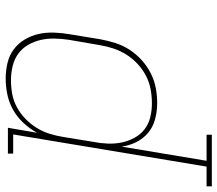

<svg xmlns="http://www.w3.org/2000/svg" viewBox="-118 -512 783 692"><g transform="rotate(-90 274.0 -166.5)"><path d="M-52 205V186H19L135 -511H66V-530H159L141 -425Q156 -452 177 -474.5Q198 -497 224 -511.5Q250 -526 279 -532Q308 -538 336 -538Q365 -538 392.5 -531.5Q420 -525 441.5 -509Q463 -493 477 -469.5Q491 -446 497 -419.5Q503 -393 502 -364Q501 -335 496 -307L478 -197Q473 -170 464.5 -143Q456 -116 440.5 -92Q425 -68 403 -48Q381 -28 355 -15Q329 -2 302 3Q275 8 247 8Q218 8 190 0.5Q162 -7 141 -24.5Q120 -42 107.5 -67Q95 -92 91 -120L40 186H134V205ZM247 -11Q272 -11 297 -15.5Q322 -20 345.5 -32Q369 -44 389 -62.5Q409 -81 423 -103.5Q437 -126 445 -150.5Q453 -175 457 -200L476 -310Q480 -336 480.5 -362Q481 -388 475.5 -412Q470 -436 457.5 -457.5Q445 -479 425.5 -493Q406 -507 381 -513Q356 -519 330 -519Q306 -519 281 -514.5Q256 -510 233 -497.5Q210 -485 191 -466.5Q172 -448 158.5 -426Q145 -404 137.5 -380Q130 -356 126 -331L108 -221Q103 -196 102 -170Q101 -144 106 -120Q111 -96 122.5 -74.5Q134 -53 153 -38Q172 -23 196.5 -17Q221 -11 247 -11Z"/></g></svg>

Font: Iosevka Slab Thin Extended
Style: Italic
Weight: 100
Width: 7
Italic angle: -9°
Monospace: yes
Designer: Belleve Invis
Foundry: Belleve Invis
Version: Version 11.1.0; ttfautohint (v1.8.3)